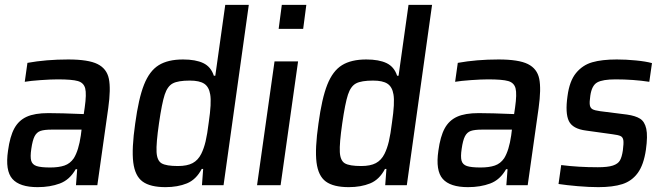

<svg xmlns="http://www.w3.org/2000/svg" viewBox="-20 -763 2751 791"><path d="M13 -142Q21 -201 39 -234Q57 -267 90 -282Q123 -297 179 -297Q230 -297 325 -293L329 -320Q337 -376 331 -399Q325 -422 301 -429Q277 -436 218 -436Q190 -436 147.5 -433Q105 -430 82 -426L93 -504Q170 -518 261 -518Q344 -518 382 -499Q420 -480 428.5 -438.5Q437 -397 426 -318L381 0H293L298 -66H292Q267 -22 226.5 -7Q186 8 135 8Q61 8 31 -26Q1 -60 13 -142ZM284 -111Q304 -143 313 -205L316 -229H193Q162 -229 146.5 -223.5Q131 -218 122.5 -201.5Q114 -185 109 -150Q104 -117 108.5 -101Q113 -85 130.5 -79Q148 -73 187 -73Q222 -73 245.5 -81Q269 -89 284 -111Z M537 -254Q551 -358 573.5 -414.5Q596 -471 634 -494.5Q672 -518 734 -518Q786 -518 817.5 -503Q849 -488 861 -451H867L908 -743H1005L901 0H812L817 -67H811Q788 -23 750 -7.5Q712 8 662 8Q599 8 567.5 -15Q536 -38 529 -94Q522 -150 537 -254ZM809 -129Q820 -151 827 -180.5Q834 -210 840 -259Q852 -340 846 -374Q841 -405 821.5 -418Q802 -431 762 -431Q714 -431 692 -419.5Q670 -408 658.5 -373Q647 -338 635 -255Q623 -172 625 -136.5Q627 -101 646 -90Q665 -79 713 -79Q751 -79 773.5 -91Q796 -103 809 -129Z M1128 -644 1141 -743H1242L1229 -644ZM1039 0 1111 -510H1208L1136 0Z M1292 -254Q1306 -358 1328.5 -414.5Q1351 -471 1389 -494.5Q1427 -518 1489 -518Q1541 -518 1572.5 -503Q1604 -488 1616 -451H1622L1663 -743H1760L1656 0H1567L1572 -67H1566Q1543 -23 1505 -7.5Q1467 8 1417 8Q1354 8 1322.5 -15Q1291 -38 1284 -94Q1277 -150 1292 -254ZM1564 -129Q1575 -151 1582 -180.5Q1589 -210 1595 -259Q1607 -340 1601 -374Q1596 -405 1576.5 -418Q1557 -431 1517 -431Q1469 -431 1447 -419.5Q1425 -408 1413.5 -373Q1402 -338 1390 -255Q1378 -172 1380 -136.5Q1382 -101 1401 -90Q1420 -79 1468 -79Q1506 -79 1528.5 -91Q1551 -103 1564 -129Z M1786 -142Q1794 -201 1812 -234Q1830 -267 1863 -282Q1896 -297 1952 -297Q2003 -297 2098 -293L2102 -320Q2110 -376 2104 -399Q2098 -422 2074 -429Q2050 -436 1991 -436Q1963 -436 1920.5 -433Q1878 -430 1855 -426L1866 -504Q1943 -518 2034 -518Q2117 -518 2155 -499Q2193 -480 2201.5 -438.5Q2210 -397 2199 -318L2154 0H2066L2071 -66H2065Q2040 -22 1999.5 -7Q1959 8 1908 8Q1834 8 1804 -26Q1774 -60 1786 -142ZM2057 -111Q2077 -143 2086 -205L2089 -229H1966Q1935 -229 1919.5 -223.5Q1904 -218 1895.5 -201.5Q1887 -185 1882 -150Q1877 -117 1881.5 -101Q1886 -85 1903.5 -79Q1921 -73 1960 -73Q1995 -73 2018.5 -81Q2042 -89 2057 -111Z M2281 -5 2292 -83Q2362 -74 2443 -74Q2484 -74 2505 -81Q2526 -88 2534 -102Q2542 -116 2546 -143Q2550 -173 2548 -185.5Q2546 -198 2536.5 -202.5Q2527 -207 2503 -210L2395 -225Q2339 -232 2323.5 -264.5Q2308 -297 2318 -367Q2326 -429 2353 -462Q2380 -495 2420 -506.5Q2460 -518 2521 -518Q2559 -518 2600 -514Q2641 -510 2666 -503L2655 -426Q2589 -436 2516 -436Q2463 -436 2440.5 -423.5Q2418 -411 2412 -369Q2408 -342 2410 -330Q2412 -318 2421 -313Q2430 -308 2452 -305L2563 -291Q2598 -286 2617 -274Q2636 -262 2642.5 -232.5Q2649 -203 2641 -146Q2632 -84 2607.5 -50.5Q2583 -17 2544 -4.5Q2505 8 2445 8Q2407 8 2360.5 4Q2314 0 2281 -5Z"/></svg>

Font: Assailand Medium
Style: Italic
Weight: 500
Italic angle: -8°
Designer: Hector Gatti with collaboration of the Omnibus-Type team
Foundry: Omnibus-Type
Version: Version 0.072;October 19, 2019;FontCreator 12.0.0.2547 64-bi